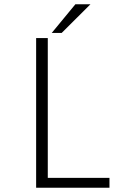

<svg xmlns="http://www.w3.org/2000/svg" viewBox="-20 -878 610 898"><path d="M222 -724 332.5 -858H403L268.5 -724ZM203.5 -46H492V0H149V-700H203.5Z"/></svg>

Font: League Mono Narrow UltraLight
Style: Regular
Weight: 200
Width: 3
Designer: Tyler Finck
Foundry: The League of Moveable Type / Tyler Finck
Version: Version 2.210